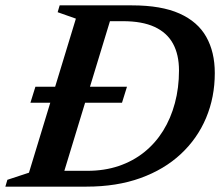

<svg xmlns="http://www.w3.org/2000/svg" viewBox="-43 -696 822 716"><path d="M70.5 -313 89 -372.5H430.5L412 -313ZM283 -59Q346.5 -59 399.8 -77Q453 -95 494.8 -128.5Q536.5 -162 565.2 -208.2Q594 -254.5 609.2 -311.5Q624.5 -368.5 624.5 -433Q624.5 -492.5 602 -533.5Q579.5 -574.5 533.2 -595.8Q487 -617 415.5 -617H301.5L312 -676H449Q558.5 -676 626.5 -645.5Q694.5 -615 726.2 -558.5Q758 -502 758 -423.5Q758 -333.5 725.5 -256.2Q693 -179 631.2 -121.5Q569.5 -64 481 -32Q392.5 0 279.5 0H105L133 -59ZM240 -626.5 172 -650.5 179.5 -676H385L179 0H-23L-15.5 -25.5L65 -52Z"/></svg>

Font: Newsreader 16pt 16pt SemiBold
Style: Italic
Weight: 600
Italic angle: -17°
Version: Version 1.003